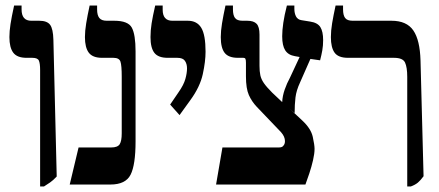

<svg xmlns="http://www.w3.org/2000/svg" viewBox="-20 -667 1585 694"><path d="M125 7V-414Q125 -438 120.5 -448Q116 -458 97 -458H76Q42 -458 28 -476.5Q14 -495 14 -533Q14 -554 18 -580Q22 -606 31 -647H58V-633Q58 -592 93 -592H122Q150 -592 161 -577.5Q172 -563 173 -523L185 -29Q172 -15 161 -7.5Q150 0 139 7Z M232 0 264 -134H382Q405 -134 412.5 -145.5Q420 -157 420 -185V-390Q420 -430 415.5 -444Q411 -458 390 -458H349Q315 -458 301 -476.5Q287 -495 287 -533Q287 -555 291.5 -582.5Q296 -610 304 -647H331V-633Q331 -612 339 -602Q347 -592 366 -592H393Q443 -592 456.5 -567Q470 -542 470 -481V-156Q470 -71 452 -35.5Q434 0 379 0Z M629 -251 595 -289 625 -333Q644 -360 650 -381.5Q656 -403 656 -420Q656 -436 648.5 -447Q641 -458 621 -458H586Q552 -458 538 -476Q524 -494 524 -533Q524 -557 528 -582.5Q532 -608 541 -647H568V-632Q568 -592 603 -592H659Q692 -592 707.5 -566.5Q723 -541 723 -480Q723 -445 713 -399Q703 -353 668 -305Z M761 0 784 -134H988Q1000 -134 1004 -140Q1010 -146 1010 -157Q1010 -173 996 -189L908 -281Q890 -300 879.5 -323.5Q869 -347 869 -391V-440Q869 -451 867 -454.5Q865 -458 860 -458H840Q806 -458 792 -476Q778 -494 778 -533Q778 -555 782.5 -582.5Q787 -610 795 -647H822V-633Q822 -612 829.5 -602Q837 -592 857 -592H874Q897 -592 907.5 -581Q918 -570 918 -542V-429Q918 -409 921 -395Q924 -381 933.5 -367Q943 -353 964 -332L1000 -298Q1001 -320 1009 -343Q1017 -366 1028 -386L1063 -461L1046 -464Q1022 -468 1011 -485Q1000 -502 1000 -536Q1000 -557 1004 -584.5Q1008 -612 1017 -647H1044V-635Q1044 -619 1050 -607.5Q1056 -596 1070 -594L1101 -589Q1128 -585 1138 -569Q1148 -553 1148 -522Q1148 -502 1145 -485Q1142 -468 1137 -449L1102 -454L1065 -370Q1051 -340 1048 -314.5Q1045 -289 1045 -258L1027 -274L1073 -231Q1104 -202 1110.5 -172.5Q1117 -143 1117 -129Q1117 -112 1111.5 -88Q1106 -64 1098 -40Q1090 -16 1084 0Z M1452 7V-389Q1452 -424 1444 -441Q1436 -458 1404 -458H1238Q1203 -458 1189.5 -476.5Q1176 -495 1176 -533Q1176 -556 1180.5 -583Q1185 -610 1193 -647H1220V-633Q1220 -612 1227.5 -602Q1235 -592 1255 -592H1395Q1450 -592 1474 -557Q1498 -522 1500 -448L1511 -30Q1500 -15 1490.5 -7Q1481 1 1465 7Z"/></svg>

Font: Noto Serif Hebrew ExtraCondensed
Style: Bold
Weight: 700
Width: 2
Designer: Monotype Design Team
Foundry: Monotype Imaging Inc.
Version: Version 2.004; ttfautohint (v1.8.4.7-5d5b)